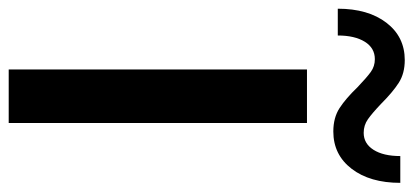

<svg xmlns="http://www.w3.org/2000/svg" viewBox="-314 -658 927 430"><g transform="rotate(90 149.0 -443.5)"><path d="M210 -668V0H90V-668ZM229 -727Q198 -727 176.5 -741Q155 -755 130 -781Q108 -802 95.5 -811Q83 -820 67 -820Q42 -820 28 -797.5Q14 -775 14 -737H-46Q-46 -805 -14.5 -846Q17 -887 69 -887Q99 -887 120 -873.5Q141 -860 167 -834Q188 -814 201.5 -804.5Q215 -795 232 -795Q256 -795 270 -817Q284 -839 284 -877H344Q344 -809 312.5 -768Q281 -727 229 -727Z"/></g></svg>

Font: Madhuban Medium
Style: Regular
Weight: 500
Designer: jaikishan Patel
Foundry: MagicType
Version: Version 1.000